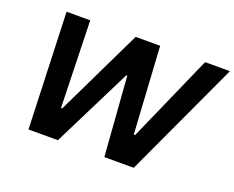

<svg xmlns="http://www.w3.org/2000/svg" viewBox="-111 -878 1304 1068"><g transform="rotate(20 541.5 -344.0)"><path d="M141 0 116 -688H256L270 -174H277L525 -688H670L701 -174H709L936 -688H1083L764 0H590L555 -469H549L315 0Z"/></g></svg>

Font: Saira SemiBold
Style: Italic
Weight: 600
Italic angle: -12°
Designer: Hector Gatti with collaboration of the Omnibus-Type team
Foundry: Omnibus-Type
Version: Version 1.100; ttfautohint (v1.8.3)